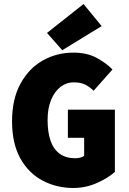

<svg xmlns="http://www.w3.org/2000/svg" viewBox="-20 -924 640 956"><path d="M345 12Q262 12 192.5 -24.5Q123 -61 81.5 -135Q40 -209 40 -320Q40 -430 81.5 -506.5Q123 -583 192.5 -622.5Q262 -662 346 -662Q412 -662 460 -636.5Q508 -611 540 -578L446 -472Q426 -492 403.5 -503Q381 -514 346 -514Q311 -514 281.5 -491.5Q252 -469 234.5 -427Q217 -385 217 -326Q217 -265 232 -222.5Q247 -180 278 -158Q309 -136 355 -136Q367 -136 379.5 -139Q392 -142 399 -148V-238H318V-378H552V-68Q519 -38 463 -13Q407 12 345 12ZM290 -674 214 -760 396 -904 486 -794Z"/></svg>

Font: Source Code Pro ExtraLight Black
Style: Regular
Weight: 900
Monospace: yes
Version: Version 1.018;hotconv 1.0.116;makeotfexe 2.5.65601